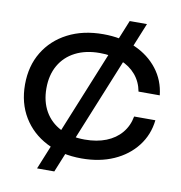

<svg xmlns="http://www.w3.org/2000/svg" viewBox="-103 -967 1117 1184"><g transform="rotate(10 456.0 -375.0)"><path d="M613 -872H721L316 122H208ZM875 -297Q865 -205 810.5 -134.5Q756 -64 668 -25Q580 14 467 14Q341 14 246 -35Q151 -84 98 -171.5Q45 -259 45 -375Q45 -491 98 -578.5Q151 -666 246 -715Q341 -764 467 -764Q580 -764 668 -725Q756 -686 810.5 -616Q865 -546 875 -453H742Q731 -513 694.5 -556Q658 -599 600 -622.5Q542 -646 466 -646Q378 -646 313.5 -613Q249 -580 214 -519Q179 -458 179 -375Q179 -292 214 -231Q249 -170 313.5 -137Q378 -104 466 -104Q542 -104 600 -127Q658 -150 694.5 -193.5Q731 -237 742 -297Z"/></g></svg>

Font: Bounded
Style: Regular
Weight: 400
Designer: Vlad Churkin
Version: Version 1.0